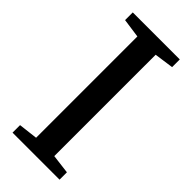

<svg xmlns="http://www.w3.org/2000/svg" viewBox="-238 -791 839 839"><g transform="rotate(45 182.0 -371.5)"><path d="M125.5 -57V-683L37 -695.5V-743H327.5V-695.5L238.5 -683V-56.5L327.5 -45.5V0H37V-46.5Z"/></g></svg>

Font: Merriweather 36pt Medium
Style: Regular
Weight: 500
Version: Version 2.100